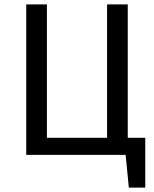

<svg xmlns="http://www.w3.org/2000/svg" viewBox="-20 -709 705 879"><path d="M564.9 -78.1H645V149.9H569.8L555.2 0H100.1V-689H194.8V-78.1H470.2V-689H564.9Z"/></svg>

Font: FiraGO
Style: Regular
Weight: 400
Designer: bBox Type
Foundry: bBox Type GmbH
Version: Version 1.001;PS 001.001;hotconv 1.0.88;makeotf.lib2.5.64775